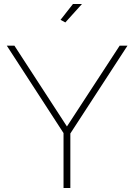

<svg xmlns="http://www.w3.org/2000/svg" viewBox="-20 -938 669 958"><path d="M14 -710H52L314 -307L577 -710H616L331 -272V0H297V-274ZM389 -918 306 -826 282 -839 344 -918Z"/></svg>

Font: Raleway
Style: ExtraLight
Weight: 200
Designer: Matt McInerney, Pablo Impallari, Rodrigo Fuenzalida
Foundry: Matt McInerney, Pablo Impallari, Rodrigo Fuenzalida
Version: Version 2.001